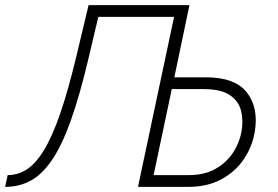

<svg xmlns="http://www.w3.org/2000/svg" viewBox="-33 -730 1084 750"><path d="M-13 0 -3 -46Q36 -46 70.5 -67.5Q105 -89 137.5 -141.5Q170 -194 201.5 -284.5Q233 -375 266 -513L313 -710H707L648 -428H771Q886 -428 932 -368Q978 -308 962 -214Q952 -156 919 -107.5Q886 -59 831.5 -29.5Q777 0 702 0H506L647 -664H351L313 -503Q278 -355 243 -257.5Q208 -160 169 -103.5Q130 -47 85.5 -23.5Q41 0 -13 0ZM567 -46H705Q765 -46 808 -70Q851 -94 876.5 -132.5Q902 -171 910 -214Q918 -258 909 -296Q900 -334 865.5 -358Q831 -382 762 -382H638Z"/></svg>

Font: Raleway Light
Style: Italic
Weight: 300
Italic angle: -12°
Designer: Matt McInerney, Pablo Impallari, Rodrigo Fuenzalida
Foundry: Matt McInerney, Pablo Impallari, Rodrigo Fuenzalida
Version: Version 4.026